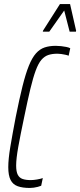

<svg xmlns="http://www.w3.org/2000/svg" viewBox="-20 -923 397 951"><path d="M128 8Q92 8 68 -0.5Q44 -9 32.5 -31.5Q21 -54 21 -95Q21 -135 31 -195Q41 -255 58 -344Q76 -434 91.5 -496Q107 -558 123 -597.5Q139 -637 158 -658.5Q177 -680 201 -688Q225 -696 256 -696Q269 -696 282.5 -694.5Q296 -693 308.5 -690.5Q321 -688 328 -684L320 -647Q313 -650 303 -652Q293 -654 283.5 -655.5Q274 -657 265 -657Q238 -657 219 -650.5Q200 -644 185 -626.5Q170 -609 157 -574Q144 -539 130.5 -483Q117 -427 100 -344Q81 -254 70.5 -195.5Q60 -137 60 -103Q60 -73 68 -57.5Q76 -42 92 -36.5Q108 -31 132 -31Q146 -31 163.5 -34Q181 -37 192 -41L184 -3Q177 0 167.5 2.5Q158 5 147.5 6.5Q137 8 128 8ZM192 -766 193 -771 277 -903H327L357 -771L356 -766H325L298 -871L224 -766Z"/></svg>

Font: Saira UltraCondensed ExtraLight
Style: Italic
Weight: 250
Width: 1
Italic angle: -12°
Designer: Hector Gatti with collaboration of the Omnibus-Type team
Foundry: Omnibus-Type
Version: Version 1.101